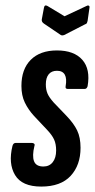

<svg xmlns="http://www.w3.org/2000/svg" viewBox="-20 -682 350 708"><path d="M132 6Q61 6 35.5 -36.5Q10 -79 26 -144Q29 -155 38 -155H97Q103 -155 106 -152Q109 -149 107 -144Q98 -107 105.5 -87.5Q113 -68 140 -68Q162 -68 174.5 -84Q187 -100 187 -127Q187 -151 179.5 -167.5Q172 -184 153 -204L105 -255Q84 -278 71.5 -304Q59 -330 59 -365Q59 -427 93.5 -461.5Q128 -496 190 -496Q253 -496 283.5 -461.5Q314 -427 303 -364Q300 -354 292 -354H230Q220 -354 222 -364Q227 -392 219 -406.5Q211 -421 190 -421Q170 -421 159.5 -408Q149 -395 149 -371Q149 -352 155 -337.5Q161 -323 178 -304L225 -255Q252 -227 264.5 -201Q277 -175 277 -137Q277 -73 240.5 -33.5Q204 6 132 6ZM299 -660Q304 -663 307.5 -661Q311 -659 310 -654L303 -605Q302 -600 300.5 -597Q299 -594 293 -592L217 -553Q209 -550 204 -553L142 -595Q133 -601 134 -610L142 -653Q144 -666 155 -660L218 -622Z"/></svg>

Font: Sofia Sans Extra Condensed SemiBold
Style: Italic
Weight: 600
Italic angle: -9°
Designer: Botio Nikoltchev, Ani Petrova
Foundry: lettersoup
Version: Version 4.101